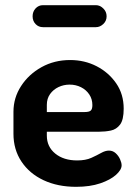

<svg xmlns="http://www.w3.org/2000/svg" viewBox="-20 -713 525 742"><path d="M274 9Q203 9 148.5 -16.5Q94 -42 63 -88.5Q32 -135 32 -196V-281Q32 -335 61.5 -380.5Q91 -426 140.5 -453.5Q190 -481 251 -481Q307 -481 353.5 -457Q400 -433 429 -391Q458 -349 458 -293Q458 -250 444 -231.5Q430 -213 408.5 -208.5Q387 -204 364 -204H161V-189Q161 -146 193.5 -119.5Q226 -93 278 -93Q311 -93 333 -103Q355 -113 371 -122Q387 -131 401 -131Q416 -131 427 -121Q438 -111 444 -97.5Q450 -84 450 -74Q450 -57 428.5 -37.5Q407 -18 367.5 -4.5Q328 9 274 9ZM161 -280H307Q324 -280 330.5 -285.5Q337 -291 337 -307Q337 -330 325 -348Q313 -366 293 -376Q273 -386 249 -386Q226 -386 206 -376.5Q186 -367 173.5 -349.5Q161 -332 161 -308ZM146 -608Q129 -608 117.5 -620Q106 -632 106 -650Q106 -668 117.5 -680.5Q129 -693 146 -693H351Q366 -693 379 -680.5Q392 -668 392 -650Q392 -632 379 -620Q366 -608 351 -608Z"/></svg>

Font: Dosis ExtraLight
Style: Bold
Weight: 700
Version: Version 3.001; ttfautohint (v1.8.2)